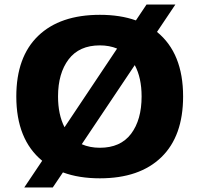

<svg xmlns="http://www.w3.org/2000/svg" viewBox="-20 -771 890 842"><path d="M418 11Q326 11 256 -15L211.5 51H86.5L165 -66Q51.5 -159.5 51.5 -348Q51.5 -521.5 147.5 -613.8Q243.5 -706 418 -706Q507.5 -706 576 -681.5L622.5 -751H749L668.5 -631Q783 -538 783 -348Q783 -174 687.5 -81.5Q592 11 418 11ZM234.5 -348Q234.5 -268.5 263 -213L493.5 -558Q459.5 -572 418 -572Q327.5 -572 281 -510.8Q234.5 -449.5 234.5 -348ZM418 -123Q508.5 -123 554.8 -184.2Q601 -245.5 601 -348Q601 -430 571 -485.5L338.5 -138.5Q374 -123 418 -123Z"/></svg>

Font: League Mono Wide
Style: Bold
Weight: 700
Width: 8
Designer: Tyler Finck
Foundry: The League of Moveable Type / Tyler Finck
Version: Version 2.210